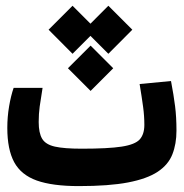

<svg xmlns="http://www.w3.org/2000/svg" viewBox="-20 -630 626 654"><path d="M248.5 3.9Q158.7 3.9 105.2 -15.1Q51.8 -34.2 28.3 -77.6Q4.9 -121.1 4.9 -194.3Q4.9 -231.9 11 -267.8Q17.1 -303.7 26.4 -330.6H125Q118.7 -292 115.2 -267.1Q111.8 -242.2 111.8 -214.4Q111.8 -177.2 123.5 -157.5Q135.3 -137.7 167 -130.6Q198.7 -123.5 258.3 -123.5Q348.6 -123.5 394.5 -130.6Q440.4 -137.7 456.1 -155.3Q471.7 -172.9 471.7 -204.6Q471.7 -234.9 467.5 -265.6Q463.4 -296.4 455.6 -343.8L562.5 -354Q571.8 -305.2 576.4 -268.1Q581.1 -231 581.1 -185.1Q581.1 -139.6 567.1 -104.2Q553.2 -68.8 517.1 -44.9Q481 -21 416 -8.5Q351.1 3.9 248.5 3.9ZM349.1 -610.4 430.7 -528.8 349.1 -446.8 288.1 -507.8 227.1 -446.8 145.5 -528.8 227.1 -610.4 288.1 -549.3ZM288.6 -474.6 365.7 -397.5 288.6 -320.3 211.4 -397.5Z"/></svg>

Font: Cascadia Mono PL SemiBold
Style: Regular
Weight: 600
Monospace: yes
Designer: Aaron Bell
Foundry: Saja Typeworks
Version: Version 2404.023; ttfautohint (v1.8.4)